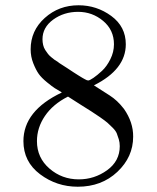

<svg xmlns="http://www.w3.org/2000/svg" viewBox="-20 -686 595 728"><path d="M68.8 -150.9Q68.8 -266.1 213.9 -335V-335.9Q194.8 -347.2 187 -352.1Q179.2 -356.9 158.2 -374Q137.2 -391.1 126.7 -406Q116.2 -420.9 106.2 -446Q96.2 -471.2 96.2 -499Q96.2 -569.8 149.7 -617.9Q203.1 -666 277.8 -666Q346.7 -666 401.9 -625.5Q457 -585 457 -518.1Q457 -422.9 336.9 -362.8V-361.8Q381.8 -333 396 -324Q410.2 -314.9 423.6 -302.5Q437 -290 450.2 -272.9Q485.4 -222.2 484.9 -168Q484.9 -90.8 425 -34.4Q365.2 22 274.9 22Q194.8 22 131.8 -25.4Q68.8 -72.8 68.8 -150.9ZM120.1 -150.9Q120.1 -87.9 167.5 -46.9Q214.8 -5.9 278.8 -5.9Q337.9 -5.9 386 -40.5Q434.1 -75.2 434.1 -131.8Q434.1 -146 430.4 -158Q426.8 -169.9 422.9 -179.9Q418.9 -189.9 407.5 -201.4Q396 -212.9 387.5 -220.5Q378.9 -228 358.9 -241.9Q338.9 -255.9 325.9 -263.9Q313 -272 284.4 -290Q255.9 -308.1 237.8 -319.8Q180.7 -291 150.4 -246.3Q120.1 -201.7 120.1 -150.9ZM141.1 -537.1Q141.1 -525.9 143.6 -515.4Q146 -504.9 151.6 -496.3Q157.2 -487.8 162.1 -481.4Q167 -475.1 174.6 -469Q182.1 -462.9 186.5 -459.5Q190.9 -456.1 198.2 -452.1L205.1 -446.8Q219.2 -438 235.1 -427.5Q251 -417 259.5 -411.4Q268.1 -405.8 277.6 -399.9Q287.1 -394 292 -391.1Q296.9 -388.2 302 -385.5Q307.1 -382.8 309.6 -381.8Q312 -380.9 314.9 -380.9Q319.8 -380.9 334.5 -390.9Q349.1 -400.9 366.9 -417.5Q384.8 -434.1 398.4 -461.4Q412.1 -488.8 412.1 -518.1Q412.1 -572.3 371.1 -606.7Q330.1 -641.1 276.1 -641.1Q222.2 -641.1 181.6 -611.6Q141.1 -582 141.1 -537.1Z"/></svg>

Font: CMU Serif Upright Italic
Style: UprightItalic
Weight: 500
Version: Version 0.7.0